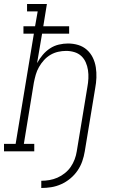

<svg xmlns="http://www.w3.org/2000/svg" viewBox="-54 -755 574 958"><path d="M152 183V147Q172 147 192.5 143.5Q213 140 232.5 131.5Q252 123 269.5 109Q287 95 299 77.5Q311 60 318.5 40Q326 20 329 0Q342 -80 355.5 -160Q369 -240 382 -321Q386 -342 387 -363.5Q388 -385 385 -405Q382 -425 374 -443.5Q366 -462 351.5 -475.5Q337 -489 317 -495Q297 -501 276 -501Q256 -501 236 -496.5Q216 -492 198 -481.5Q180 -471 165.5 -455Q151 -439 140.5 -420.5Q130 -402 124.5 -382.5Q119 -363 115 -343L65 -37H117V0H-34V-37H24L115 -587H63V-624H121L134 -698H81V-735H180L162 -624H291V-587H156L131 -440Q143 -462 159 -481Q175 -500 195.5 -513.5Q216 -527 239.5 -532.5Q263 -538 285 -538Q312 -538 336.5 -530.5Q361 -523 379.5 -506.5Q398 -490 409 -467.5Q420 -445 424 -419.5Q428 -394 427 -367.5Q426 -341 421 -315L369 0Q365 25 356.5 49.5Q348 74 333 96Q318 118 297 135.5Q276 153 251.5 164Q227 175 202 179Q177 183 152 183Z"/></svg>

Font: Iosevka Curly Slab XLtObl
Style: Regular
Weight: 200
Italic angle: -9°
Monospace: yes
Designer: Belleve Invis
Foundry: Belleve Invis
Version: Version 11.1.0; ttfautohint (v1.8.3)